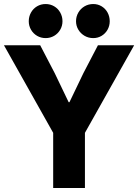

<svg xmlns="http://www.w3.org/2000/svg" viewBox="-22 -948 696 968"><path d="M246.1 -278.3 -2 -719.7H180.7L253.9 -579.1L324.2 -432.6H328.1L398.4 -579.1L471.7 -719.7H654.3L406.2 -278.3V0H246.1ZM361.3 -840.8Q361.3 -864.7 373 -884.8Q384.8 -904.8 404.5 -916.3Q424.3 -927.7 448.2 -927.7Q471.2 -927.7 490.2 -916.3Q509.3 -904.8 520.3 -884.8Q531.2 -864.7 531.2 -840.8Q531.2 -817.9 520.3 -798.3Q509.3 -778.8 490.2 -767.3Q471.2 -755.9 448.2 -755.9Q424.3 -755.9 404.5 -767.3Q384.8 -778.8 373 -798.3Q361.3 -817.9 361.3 -840.8ZM123 -840.8Q123 -864.7 134.3 -884.8Q145.5 -904.8 165 -916.3Q184.6 -927.7 208 -927.7Q231.4 -927.7 251 -916.3Q270.5 -904.8 281.7 -884.8Q293 -864.7 293 -840.8Q293 -817.9 281.7 -798.3Q270.5 -778.8 251 -767.3Q231.4 -755.9 208 -755.9Q184.6 -755.9 165 -767.3Q145.5 -778.8 134.3 -798.3Q123 -817.9 123 -840.8Z"/></svg>

Font: Reddit Sans Strawberry ExBold
Style: Regular
Weight: 800
Designer: Stephen Hutchings
Foundry: Reddit
Version: Version 1.013